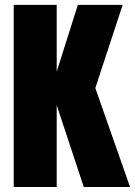

<svg xmlns="http://www.w3.org/2000/svg" viewBox="-20 -752 543 772"><path d="M208 0H35.2V-732.4H208V-463.9L293 -732.4H473.1L363.3 -397.9L502.9 0H316.9L208 -329.1Z"/></svg>

Font: Anton
Style: Regular
Weight: 400
Designer: Vernon Adams, Tural Alisoy
Foundry: Vernon Adams
Version: Version 2.300